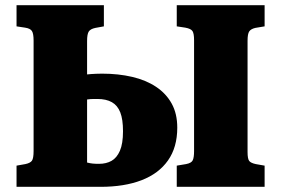

<svg xmlns="http://www.w3.org/2000/svg" viewBox="-20 -723 1089 743"><path d="M44 0V-82L78 -88Q97 -92 103.5 -101Q110 -110 110 -139V-566Q110 -593 103.5 -603Q97 -613 77 -616L44 -621V-703H382V-621L349 -615Q330 -611 323.5 -601Q317 -591 317 -564V-435Q325 -436 333.5 -436.5Q342 -437 352.5 -437.5Q363 -438 375 -438Q438 -438 491.5 -425.5Q545 -413 584 -387Q623 -361 644.5 -322Q666 -283 666 -229Q666 -153 630 -102Q594 -51 527.5 -25.5Q461 0 369 0ZM317 -94Q329 -91 339 -90Q349 -89 363 -89Q391 -89 411.5 -100.5Q432 -112 444 -139.5Q456 -167 456 -215Q456 -261 445.5 -288Q435 -315 413 -327.5Q391 -340 357 -340Q350 -340 343.5 -340Q337 -340 330 -339.5Q323 -339 317 -338ZM664 0V-82L700 -88Q721 -92 726 -103Q731 -114 731 -138V-568Q731 -593 725 -602.5Q719 -612 697 -616L664 -621V-703H1004V-621L968 -615Q951 -611 944.5 -601.5Q938 -592 938 -565V-135Q938 -108 944.5 -100Q951 -92 970 -88L1004 -82V0Z"/></svg>

Font: Literata 18pt ExtraBold
Style: Regular
Weight: 800
Designer: Latin by Veronika Burian and Jose Scaglione. Greek by Irene Vlachou. Cyrillic by Vera Evstafieva.
Foundry: TypeTogether
Version: Version 3.103;gftools[0.9.29]